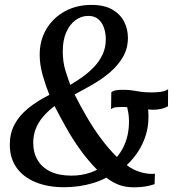

<svg xmlns="http://www.w3.org/2000/svg" viewBox="-20 -774 736 803"><path d="M248 9Q180 9 128.8 -12Q77.5 -33 49.2 -72.8Q21 -112.5 21 -169.5Q21 -216 40.5 -253Q60 -290 97.2 -320.5Q134.5 -351 186.5 -377.5Q171 -415.5 158.5 -459.5Q146 -503.5 146 -545Q146 -605.5 174 -652.5Q202 -699.5 251 -726.5Q300 -753.5 362.5 -753.5Q416 -753.5 449.8 -734Q483.5 -714.5 499.2 -683.2Q515 -652 515 -616Q515 -571 493.8 -535Q472.5 -499 438.8 -470.5Q405 -442 366 -419.8Q327 -397.5 292 -379Q315.5 -332 343 -284.8Q370.5 -237.5 402.2 -194.8Q434 -152 469 -117.5Q485.5 -137 496.8 -160.2Q508 -183.5 513.8 -210Q519.5 -236.5 519.5 -265Q519.5 -285 517 -300.5Q514.5 -316 512 -325.5Q507 -326.5 502.2 -326.5Q497.5 -326.5 492.5 -326.5Q475.5 -326.5 464.2 -325.2Q453 -324 444.5 -317.5L445.5 -387.5Q450.5 -393.5 463 -396Q475.5 -398.5 494 -398.5Q517 -398.5 534 -395.8Q551 -393 569.2 -390.2Q587.5 -387.5 615 -387.5Q635 -387.5 652.5 -390Q670 -392.5 683 -400.5L682.5 -329.5Q668.5 -321.5 652 -318.2Q635.5 -315 621 -315Q615.5 -315 610 -315.5Q604.5 -316 599.5 -316.5Q600 -308.5 600.5 -301.5Q601 -294.5 601 -286Q601 -243.5 589.2 -207Q577.5 -170.5 557.2 -139.5Q537 -108.5 510 -83.5Q538 -62 570.5 -53.2Q603 -44.5 628 -47.5L626.5 -4Q612.5 1 597.8 4Q583 7 568.5 8.2Q554 9.5 541.5 9.5Q506.5 9.5 479.8 0Q453 -9.5 424.5 -31Q399.5 -17.5 369.8 -8.5Q340 0.5 308.8 4.8Q277.5 9 248 9ZM278.5 -39.5Q301.5 -39.5 320.8 -42.8Q340 -46 356.2 -51.5Q372.5 -57 386 -64Q345 -106.5 314.8 -148.8Q284.5 -191 259.2 -235.8Q234 -280.5 208 -330.5Q178.5 -308 158.8 -284.2Q139 -260.5 129 -234Q119 -207.5 119 -177Q119 -135.5 137.2 -104.5Q155.5 -73.5 191 -56.5Q226.5 -39.5 278.5 -39.5ZM274 -419Q299.5 -434 325.8 -452.8Q352 -471.5 374 -494.8Q396 -518 409.2 -546.5Q422.5 -575 422.5 -610Q422.5 -635 415 -657.2Q407.5 -679.5 391.5 -693.5Q375.5 -707.5 349 -707.5Q320 -707.5 295.8 -689.8Q271.5 -672 257 -639Q242.5 -606 242.5 -559Q242.5 -515 253.5 -479.5Q264.5 -444 274 -419Z"/></svg>

Font: Merriweather 24pt SemiCondensed
Style: Italic
Weight: 400
Width: 4
Italic angle: -7.8°
Designer: Eben Sorkin
Foundry: Eben Sorkin
Version: Version 2.101